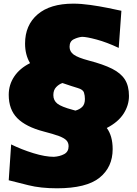

<svg xmlns="http://www.w3.org/2000/svg" viewBox="-20 -873 750 1051"><path d="M292 157.7Q202.1 157.7 135.5 140.9Q68.8 124 27.8 113.8L41 -82.5Q98.6 -54.2 163.1 -34.4Q227.5 -14.6 274.9 -14.6Q307.6 -16.6 331.5 -29.5Q355.5 -42.5 355.5 -72.3Q355.5 -92.3 343.3 -105Q331.1 -117.7 301.5 -128.7Q272 -139.6 218.8 -153.3Q121.6 -178.7 74.7 -226.1Q27.8 -273.4 27.8 -354Q27.8 -409.2 57.9 -454.1Q87.9 -499 144.5 -527.3Q117.2 -573.2 117.2 -634.3Q117.2 -735.4 185.8 -794.2Q254.4 -853 380.9 -853Q424.3 -853 474.4 -845.9Q524.4 -838.9 570.1 -829.6Q615.7 -820.3 644.5 -814L629.9 -610.8Q564.5 -641.6 509 -656.5Q453.6 -671.4 429.2 -671.4Q407.2 -669.4 384 -658.2Q360.8 -647 360.8 -616.7Q360.8 -590.8 383.3 -574.2Q405.8 -557.6 466.3 -541.5Q545.4 -521 593.8 -496.6Q642.1 -472.2 664.1 -437Q686 -401.9 686 -347.7Q686 -296.9 656.5 -250.7Q627 -204.6 564.5 -172.4Q596.7 -128.9 596.7 -56.6Q596.7 42 524.7 99.9Q452.6 157.7 292 157.7ZM321.8 -418.5Q302.7 -412.1 287.4 -396Q272 -379.9 272 -352.5Q272 -322.8 294.4 -305.4Q316.9 -288.1 377.4 -272Q381.3 -271 385.3 -269.8Q389.2 -268.6 392.6 -267.6Q416 -273.9 430.4 -288.3Q444.8 -302.7 444.8 -331.1Q444.8 -349.6 439.7 -366.2Q434.6 -382.8 405.8 -391.1Q392.1 -395 369.1 -402.6Q346.2 -410.2 321.8 -418.5Z"/></svg>

Font: Pinar-DS1-FD Black
Style: Regular
Weight: 900
Designer: Amin Abedi
Version: Version 2.000